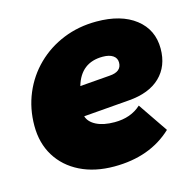

<svg xmlns="http://www.w3.org/2000/svg" viewBox="-84 -608 720 706"><g transform="rotate(-15 276.0 -255.0)"><path d="M268 11Q194 11 138.5 -16.5Q83 -44 52.5 -93.5Q22 -143 22 -209Q22 -275 46 -332Q70 -389 113.5 -431.5Q157 -474 215 -497.5Q273 -521 341 -521Q435 -521 489.5 -478.5Q544 -436 544 -364Q544 -297 502 -256.5Q460 -216 382 -210L208 -196Q215 -173 242 -159.5Q269 -146 311 -146Q373 -146 412 -182L489 -69Q404 11 268 11ZM330 -390Q247 -390 223 -307L337 -316Q383 -319 383 -354Q383 -371 369 -380.5Q355 -390 330 -390Z"/></g></svg>

Font: Livvic Black
Style: Italic
Weight: 900
Italic angle: -10°
Designer: Jacques Le Bailly, Baron von Fonthausen
Version: Version 1.001; ttfautohint (v1.8.2)